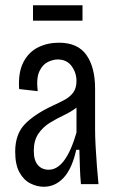

<svg xmlns="http://www.w3.org/2000/svg" viewBox="-20 -703 447 733"><path d="M147 10Q122 10 96.5 -2.5Q71 -15 54.5 -44.5Q38 -74 38 -124Q38 -190 74 -228Q110 -266 180 -299Q204 -310 225 -321Q246 -332 259 -349Q272 -366 272 -394Q272 -425 253.5 -450.5Q235 -476 200 -476Q183 -476 163 -466.5Q143 -457 130.5 -431Q118 -405 124 -355L53 -363Q49 -426 69 -465Q89 -504 125 -522Q161 -540 205 -540Q277 -540 310 -493Q343 -446 343 -365V-209Q343 -182 345 -144.5Q347 -107 350 -68.5Q353 -30 356 0H289Q286 -31 285 -65.5Q284 -100 283 -131H271Q255 -59 223 -24.5Q191 10 147 10ZM166 -55Q231 -55 272 -197V-292Q251 -276 223.5 -263Q196 -250 170 -234Q144 -218 126.5 -192.5Q109 -167 109 -127Q109 -91 124.5 -73Q140 -55 166 -55ZM106 -624V-683H295V-624Z"/></svg>

Font: Bricolage Grotesque 10pt Condensed Light
Style: Regular
Weight: 300
Width: 3
Designer: Mathieu Triay
Foundry: Atelier Triay
Version: Version 1.000; ttfautohint (v1.8.4.7-5d5b);gftools[0.9.32]